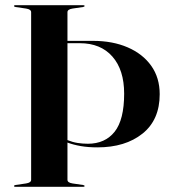

<svg xmlns="http://www.w3.org/2000/svg" viewBox="-20 -720 660 740"><path d="M240 -27Q240 -16 259.5 -13L300 -7Q306 -6 306 -3Q306 0 301 0H39Q34 0 34 -3Q34 -6 40 -7L80.5 -13Q100 -16 100 -27V-673Q100 -684 80.5 -687L40 -693Q34 -694 34 -697Q34 -700 39 -700H301Q306 -700 306 -697Q306 -694 300 -693L259.5 -687Q240 -684 240 -673V-562.5H338.5Q414 -562.5 472 -537.5Q530 -512.5 562.8 -466.5Q595.5 -420.5 595.5 -357Q595.5 -258 529.2 -205Q463 -152 355.5 -152Q320 -152 291.2 -157Q262.5 -162 240 -170.5ZM287.5 -553.5H240V-180Q260 -172 279.2 -169Q298.5 -166 318.5 -166Q385 -166 421.8 -212.2Q458.5 -258.5 458.5 -359Q458.5 -450.5 413.2 -502Q368 -553.5 287.5 -553.5Z"/></svg>

Font: Fraunces 144pt SemiBold
Style: Regular
Weight: 600
Version: Version 1.000;[0bf87f6ff]